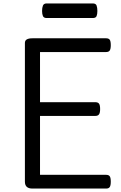

<svg xmlns="http://www.w3.org/2000/svg" viewBox="-20 -1098 703 1118"><path d="M169 0Q147 0 136 -10Q125 -20 125 -40V-848Q125 -862 136 -868.5Q147 -875 169 -875H598Q613 -875 619 -866.5Q625 -858 625 -835Q625 -813 619 -804Q613 -795 598 -795H213V-503H535Q550 -503 556.5 -494.5Q563 -486 563 -463Q563 -441 556.5 -432Q550 -423 535 -423H213V-80H598Q613 -80 619 -71.5Q625 -63 625 -40Q625 -18 619 -9Q613 0 598 0ZM252 -993Q235 -993 230 -1004.5Q225 -1016 225 -1034Q225 -1053 230 -1065.5Q235 -1078 252 -1078H520Q538 -1078 542.5 -1065.5Q547 -1053 547 -1034Q547 -1016 542.5 -1004.5Q538 -993 520 -993Z"/></svg>

Font: Playwrite IT Moderna
Style: Regular
Weight: 400
Designer: Veronika Burian, José Scaglione
Foundry: TypeTogether
Version: Version 1.002